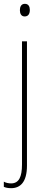

<svg xmlns="http://www.w3.org/2000/svg" viewBox="-36 -743 242 1004"><path d="M68 -690C68 -672 75 -657 93 -657C112 -657 120 -671 120 -691C120 -707 114 -723 94 -723C74 -723 68 -706 68 -690ZM22 241C69 241 105 211 105 123V-527H79V117C79 182 63 216 22 216C9 216 -6 213 -16 207V234C-7 238 5 241 22 241Z"/></svg>

Font: Noto Sans Arabic UI Cn Th
Style: Regular
Weight: 100
Width: 3
Designer: Monotype Design Team, Nadine Chahine and Nizar Qandah
Foundry: Monotype Imaging Inc.
Version: Version 2.010